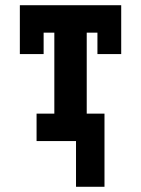

<svg xmlns="http://www.w3.org/2000/svg" viewBox="-20 -540 540 735"><path d="M271 175V0H120V-105H188V-415H147V-333H56V-520H444V-333H353V-415H312V-105H380V175Z"/></svg>

Font: Iosevka Curly Slab Extrabold
Style: Regular
Weight: 800
Monospace: yes
Designer: Belleve Invis
Foundry: Belleve Invis
Version: Version 22.1.2; ttfautohint (v1.8.4)